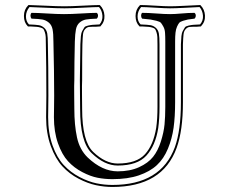

<svg xmlns="http://www.w3.org/2000/svg" viewBox="-20 -701 908 762"><path d="M275 -269Q275 -205 285.5 -156Q296 -107 328 -76Q386 -21 447 -21Q496 -21 532 -37.5Q568 -54 587.5 -78.5Q607 -103 618.5 -139.5Q630 -176 633 -207Q636 -238 636 -277V-536Q636 -557 635 -571Q634 -585 628.5 -595Q623 -605 619 -610Q615 -615 601 -618.5Q587 -622 577.5 -623.5Q568 -625 544 -627Q540 -632 540 -639Q540 -646 544 -650Q568 -650 600.5 -647.5Q633 -645 655 -645Q674 -645 701 -647.5Q728 -650 752 -650Q757 -646 757 -639Q757 -632 752 -627Q733 -625 725.5 -623.5Q718 -622 706.5 -618.5Q695 -615 691 -610Q687 -605 682.5 -595Q678 -585 676.5 -571Q675 -557 675 -536V-295Q675 -238 669 -194.5Q663 -151 646.5 -111Q630 -71 602.5 -45.5Q575 -20 531 -5Q487 10 426 10Q396 10 367.5 4.5Q339 -1 306.5 -18Q274 -35 250 -61Q226 -87 210 -132.5Q194 -178 194 -236Q194 -251 194.5 -274.5Q195 -298 195 -321Q195 -412 192 -536Q192 -568 188.5 -585Q185 -602 173.5 -611.5Q162 -621 148.5 -623.5Q135 -626 105 -627Q101 -632 101 -639Q101 -646 105 -650Q127 -650 167 -647.5Q207 -645 234 -645Q262 -645 303 -647.5Q344 -650 364 -650Q369 -646 369 -639Q369 -632 364 -627Q335 -626 321 -623.5Q307 -621 296 -611.5Q285 -602 281.5 -585Q278 -568 277 -536Q275 -452 275 -383Q274 -366 274.5 -321.5Q275 -277 275 -269ZM613 -525V-277Q613 -229 608 -193Q597 -123 561 -83.5Q525 -44 447 -44Q395 -44 344 -93Q298 -137 298 -269Q298 -278 297.5 -322Q297 -366 297 -383Q298 -490 299 -525Q300 -545 301 -557.5Q302 -570 307 -579Q312 -588 315 -592.5Q318 -597 329.5 -599.5Q341 -602 348 -602.5Q355 -603 375 -604Q388 -619 386.5 -639Q385 -659 373 -673Q357 -673 309.5 -670.5Q262 -668 236 -668Q208 -668 158 -670.5Q108 -673 97 -673Q83 -656 83 -636Q83 -616 95 -604Q123 -603 134.5 -601Q146 -599 155.5 -590.5Q165 -582 167.5 -568Q170 -554 170 -525Q172 -442 172 -321Q172 -299 171.5 -275.5Q171 -252 171 -236Q171 -173 188.5 -124Q206 -75 233 -46Q260 -17 295.5 1.5Q331 20 362.5 26.5Q394 33 426 33Q619 33 674 -117Q698 -184 698 -295V-525Q699 -545 700 -557.5Q701 -570 706 -579Q711 -588 714 -592.5Q717 -597 728.5 -599.5Q740 -602 747 -602.5Q754 -603 774 -604Q787 -619 785.5 -639Q784 -659 772 -673Q751 -672 712.5 -670Q674 -668 655 -668Q636 -668 596 -670.5Q556 -673 540 -673Q526 -656 526 -636Q526 -616 538 -604Q566 -603 577.5 -601Q589 -599 598.5 -590.5Q608 -582 610.5 -568Q613 -554 613 -525ZM605 -525Q605 -544 604.5 -554Q604 -564 601 -573Q598 -582 595.5 -585.5Q593 -589 584.5 -591.5Q576 -594 569 -594.5Q562 -595 545 -596Q539 -596 536 -596H534L533 -597Q518 -612 518 -637.5Q518 -663 535 -680L536 -681H538Q556 -681 596 -678.5Q636 -676 655 -676Q673 -676 712.5 -678Q752 -680 774 -681H775L776 -680Q792 -664 793.5 -639.5Q795 -615 778 -597L777 -596H775Q771 -596 762 -595Q740 -595 732 -594Q724 -593 717 -585.5Q710 -578 708.5 -565.5Q707 -553 706 -525V-295Q706 -183 681 -114Q625 41 426 41Q394 41 361 34Q328 27 291.5 8Q255 -11 227.5 -41Q200 -71 181.5 -121.5Q163 -172 163 -236Q163 -252 163.5 -275.5Q164 -299 164 -321Q164 -442 162 -525Q162 -544 161.5 -554Q161 -564 158 -573Q155 -582 152.5 -585.5Q150 -589 141.5 -591.5Q133 -594 126 -594.5Q119 -595 102 -596Q96 -596 93 -596H91L90 -597Q75 -612 75 -637.5Q75 -663 92 -680L93 -681H95Q108 -681 158 -678.5Q208 -676 236 -676Q261 -676 309 -678.5Q357 -681 375 -681H376L377 -680Q393 -664 394.5 -639.5Q396 -615 379 -597L378 -596H376Q371 -596 362 -595Q341 -595 333 -594Q325 -593 318 -585.5Q311 -578 309.5 -565.5Q308 -553 307 -525Q306 -489 306 -383Q305 -366 305.5 -322Q306 -278 306 -269Q306 -140 350 -98Q398 -52 447 -52Q522 -52 555.5 -89Q589 -126 600 -194Q605 -229 605 -277Z"/></svg>

Font: Linux Libertine Initials O
Style: Initials
Weight: 400
Designer: Philipp H. Poll
Foundry: Philipp H. Poll
Version: Version 5.0.6